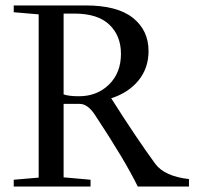

<svg xmlns="http://www.w3.org/2000/svg" viewBox="-20 -683 731 703"><path d="M30.3 0V-24.9L121.6 -32.7V-630.4L30.3 -638.2V-663.1H293.5Q409.7 -663.1 466.8 -617.4Q523.9 -571.8 523.9 -496.1Q523.9 -433.6 487.1 -388.4Q450.2 -343.3 387.2 -323.2Q477.1 -181.2 547.9 -84Q581.5 -37.6 671.9 -27.3V0H484.4Q438.5 -94.7 327.1 -263.2Q300.8 -302.7 271.5 -302.7H212.9V-33.7L311.5 -24.9V0ZM212.9 -633.3V-337.4Q231.9 -330.6 269 -330.6Q335.4 -330.6 379.2 -373.5Q422.9 -416.5 422.9 -485.8Q422.9 -551.8 380.6 -592.5Q338.4 -633.3 251.5 -633.3Z"/></svg>

Font: Elstob
Style: Regular
Weight: 400
Designer: Peter S. Baker
Version: Version 1.015